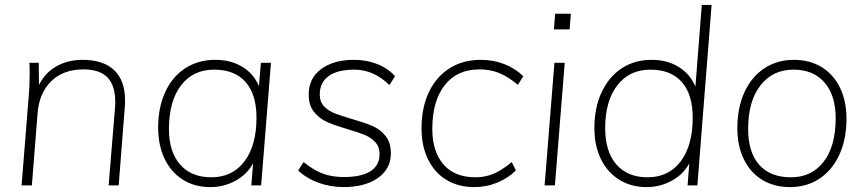

<svg xmlns="http://www.w3.org/2000/svg" viewBox="-20 -756 3526 783"><path d="M490 -346Q490 -329 489 -320L464 0H423L449 -316Q450 -324 450 -340Q450 -408 418 -440.5Q386 -473 320 -473Q238 -473 188.5 -424.5Q139 -376 133 -291L110 0H68L97 -362Q101 -403 101 -454Q101 -485 100 -500H138L139 -409Q163 -459 210 -485.5Q257 -512 316 -512Q401 -512 445.5 -470Q490 -428 490 -346Z M1085 -500 1045 0H1005L1012 -90Q988 -45 940.5 -19Q893 7 838 7Q774 7 726 -23Q678 -53 651.5 -108Q625 -163 625 -236Q625 -318 654 -381Q683 -444 736 -478Q789 -512 858 -512Q921 -512 967.5 -484Q1014 -456 1036 -405L1044 -500ZM1026 -276Q1026 -371 981.5 -421.5Q937 -472 853 -472Q767 -472 718 -407.5Q669 -343 669 -230Q669 -137 714.5 -85Q760 -33 842 -33Q928 -33 977 -98Q1026 -163 1026 -276Z M1196 -61 1218 -95Q1259 -62 1296.5 -48Q1334 -34 1382 -34Q1453 -34 1490.5 -57.5Q1528 -81 1528 -128Q1528 -157 1510.5 -176Q1493 -195 1468 -205.5Q1443 -216 1398 -229Q1347 -244 1315 -258Q1283 -272 1261 -299Q1239 -326 1239 -369Q1238 -435 1288.5 -473.5Q1339 -512 1424 -512Q1475 -512 1519 -494.5Q1563 -477 1591 -445L1568 -409Q1504 -472 1425 -472Q1357 -472 1320.5 -446Q1284 -420 1284 -370Q1284 -341 1301.5 -322.5Q1319 -304 1344.5 -294Q1370 -284 1414 -271Q1467 -256 1498.5 -242.5Q1530 -229 1552 -202Q1574 -175 1574 -131Q1574 -67 1521 -30Q1468 7 1381 7Q1327 7 1278 -11Q1229 -29 1196 -61Z M1699 -233Q1699 -316 1728.5 -379Q1758 -442 1812.5 -477Q1867 -512 1941 -512Q1992 -512 2037 -494.5Q2082 -477 2114 -445L2092 -410Q2051 -444 2015 -458.5Q1979 -473 1935 -473Q1844 -473 1793.5 -408.5Q1743 -344 1743 -230Q1743 -138 1788.5 -85.5Q1834 -33 1919 -33Q1959 -33 1993 -47.5Q2027 -62 2067 -95L2084 -61Q2053 -30 2008.5 -11.5Q1964 7 1914 7Q1849 7 1800.5 -22.5Q1752 -52 1725.5 -106.5Q1699 -161 1699 -233Z M2241 -500H2283L2243 0H2201ZM2308 -700 2303 -636H2239L2244 -700Z M2882 -736 2824 0H2784L2791 -90Q2767 -45 2719.5 -19Q2672 7 2617 7Q2554 7 2505.5 -23Q2457 -53 2430.5 -107.5Q2404 -162 2404 -234Q2404 -317 2433.5 -380Q2463 -443 2515.5 -477.5Q2568 -512 2637 -512Q2700 -512 2747 -483.5Q2794 -455 2816 -403L2842 -736ZM2805 -276Q2805 -371 2760.5 -421.5Q2716 -472 2632 -472Q2547 -472 2497.5 -408Q2448 -344 2448 -233Q2448 -138 2493.5 -85.5Q2539 -33 2621 -33Q2707 -33 2756 -98Q2805 -163 2805 -276Z M2987 -233Q2987 -316 3015.5 -379Q3044 -442 3096.5 -477Q3149 -512 3218 -512Q3282 -512 3330.5 -482.5Q3379 -453 3405.5 -398.5Q3432 -344 3432 -271Q3432 -188 3403 -125Q3374 -62 3322 -27.5Q3270 7 3202 7Q3137 7 3088.5 -22.5Q3040 -52 3013.5 -106.5Q2987 -161 2987 -233ZM3388 -274Q3388 -367 3342.5 -419.5Q3297 -472 3216 -472Q3131 -472 3081 -407.5Q3031 -343 3031 -230Q3031 -135 3076 -84Q3121 -33 3206 -33Q3290 -33 3339 -96.5Q3388 -160 3388 -274Z"/></svg>

Font: Muli ExtraLight
Style: Italic
Weight: 275
Italic angle: -4.541°
Designer: Vernon Adams
Foundry: Vernon Adams
Version: Version 2.001